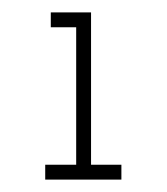

<svg xmlns="http://www.w3.org/2000/svg" viewBox="-20 -720 269 310"><path d="M103 -430V-676L126 -700H127V-454L104 -430ZM53 -430V-454H103V-430ZM104 -430 127 -454H176V-430ZM62 -676V-700H126L103 -676Z"/></svg>

Font: Foldit Thin
Style: Regular
Weight: 100
Designer: Sophia Tai
Foundry: Sophia Tai
Version: Version 1.003